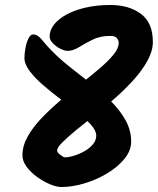

<svg xmlns="http://www.w3.org/2000/svg" viewBox="-20 -765 633 770"><path d="M209 -161Q209 -154 222 -144Q235 -134 239 -134Q255 -134 276.5 -140.5Q298 -147 318.5 -158.5Q339 -170 352.5 -186Q366 -202 366 -221Q366 -241 345 -264.5Q324 -288 291.5 -314Q259 -340 222 -368Q185 -396 152.5 -424Q120 -452 99 -480Q78 -508 78 -533Q78 -550 82 -572Q86 -594 94 -610.5Q102 -627 113 -627Q131 -627 149 -604.5Q167 -582 187 -562Q220 -528 262 -495Q304 -462 346.5 -428.5Q389 -395 425.5 -358.5Q462 -322 484 -282Q506 -242 506 -197Q506 -161 479 -128Q452 -95 409.5 -69.5Q367 -44 318.5 -29.5Q270 -15 226 -15Q207 -15 180.5 -26Q154 -37 128.5 -55.5Q103 -74 86.5 -96.5Q70 -119 70 -142Q70 -180 91 -217.5Q112 -255 146.5 -291Q181 -327 222 -362Q263 -397 304 -429Q345 -461 379.5 -490.5Q414 -520 435 -545.5Q456 -571 456 -593Q456 -604 448.5 -612.5Q441 -621 422 -621Q382 -621 351.5 -606Q321 -591 297 -576Q273 -561 251 -561Q239 -561 222 -569.5Q205 -578 192 -591.5Q179 -605 179 -619Q179 -643 196 -665.5Q213 -688 245.5 -706Q278 -724 323 -734.5Q368 -745 423 -745Q497 -745 545 -709.5Q593 -674 593 -597Q593 -561 572 -522.5Q551 -484 517 -446Q483 -408 442 -372Q401 -336 360 -303.5Q319 -271 285 -243Q251 -215 230 -194Q209 -173 209 -161Z"/></svg>

Font: Kalam Variable Light
Style: Regular
Weight: 300
Designer: Lipi Raval, Jonny Pinhorn
Foundry: Indian Type Foundry
Version: Version 3.000